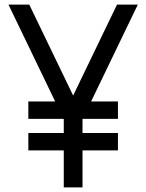

<svg xmlns="http://www.w3.org/2000/svg" viewBox="-20 -820 640 840"><path d="M259 0V-298L17 -800H108L300 -402L492 -800H583L341 -298V0ZM104 -162V-238H496V-162ZM104 -300V-376H496V-300Z"/></svg>

Font: Victor Mono Thin Medium
Style: Regular
Weight: 500
Monospace: yes
Version: Version 1.561;gftools[0.9.30]